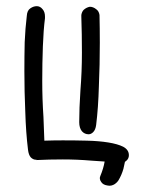

<svg xmlns="http://www.w3.org/2000/svg" viewBox="-20 -514 459 619"><path d="M377 -41Q359.4 -49.8 329.1 -54.7Q298.8 -59.6 260.7 -60.5Q222.7 -61.5 182.6 -61.5Q153.3 -61.5 123 -60.5Q122.1 -94.7 120.1 -136.7Q116.2 -194.3 116.2 -252.9Q116.2 -310.5 118.2 -364.3Q120.1 -417 125 -455.1V-460.9Q125 -475.6 117.2 -484.4Q109.4 -494.1 98.6 -494.1Q87.9 -494.1 78.1 -487.3Q67.4 -480.5 66.4 -462.9Q61.5 -422.9 59.6 -377.9Q58.6 -333 58.6 -284.2Q58.6 -219.7 61.5 -153.3Q63.5 -86.9 70.3 -31.2Q72.3 -14.6 79.1 -6.8Q86.9 1 95.7 1H97.7V2Q138.7 0 182.6 0Q229.5 0 274.4 3.9L317.4 6.8Q313.5 29.3 303.7 52.7Q298.8 62.5 306.6 73.2Q312.5 82 326.2 84Q338.9 86.9 350.6 79.1Q358.4 73.2 361.3 68.4Q372.1 50.8 377.9 30.3Q380.9 18.6 382.8 7.8L387.7 3.9Q395.5 -2.9 395.5 -13.7Q395.5 -31.2 377 -41ZM280.3 -87.9Q288.1 -95.7 290 -111.3Q296.9 -167 298.8 -236.3Q301.8 -304.7 301.8 -376Q301.8 -422.9 300.8 -465.8Q298.8 -478.5 290 -484.4Q280.3 -492.2 269.5 -492.2Q258.8 -490.2 250 -482.4Q244.1 -476.6 242.2 -465.8V-460Q244.1 -404.3 244.1 -344.7Q244.1 -282.2 239.3 -222.7Q235.4 -164.1 235.4 -120.1Q235.4 -101.6 244.1 -90.8Q252.9 -81.1 265.6 -81.1Q273.4 -81.1 280.3 -87.9Z"/></svg>

Font: Hi Melody Cyrillic
Style: Regular
Weight: 400
Version: Version 0.90 April 10, 2018